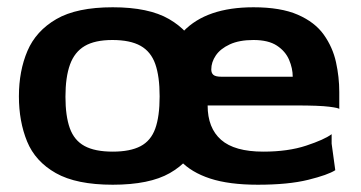

<svg xmlns="http://www.w3.org/2000/svg" viewBox="-20 -498 993 528"><path d="M290 10Q190 10 133.5 -22Q77 -54 54.5 -109Q32 -164 32 -233Q32 -303 55.5 -358Q79 -413 135 -445.5Q191 -478 290 -478Q389 -478 445 -445.5Q501 -413 524.5 -358Q548 -303 548 -233Q548 -164 525.5 -109Q503 -54 447 -22Q391 10 290 10ZM290 -81Q338 -81 366.5 -96Q395 -111 407 -144.5Q419 -178 419 -233Q419 -288 407 -322Q395 -356 366.5 -372Q338 -388 289 -388Q241 -388 213 -371.5Q185 -355 172.5 -320.5Q160 -286 160 -232Q160 -179 172 -145.5Q184 -112 212.5 -96.5Q241 -81 290 -81ZM689 10Q610 10 558 -7Q506 -24 476 -56Q446 -88 433.5 -133Q421 -178 421 -233Q421 -346 484.5 -412Q548 -478 677 -478Q752 -478 799 -457.5Q846 -437 870.5 -402.5Q895 -368 904 -327Q913 -286 913 -245V-198Q913 -201 885.5 -204.5Q858 -208 793 -208H551Q551 -146 588 -113.5Q625 -81 704 -81Q772 -81 822 -97.5Q872 -114 892 -129V-103L902 -30Q882 -17 827.5 -3.5Q773 10 689 10ZM589 -287H785Q785 -310 775 -333.5Q765 -357 741.5 -372.5Q718 -388 677 -388Q638 -388 612 -376Q586 -364 573.5 -345.5Q561 -327 561 -307Q561 -297 567 -292Q573 -287 589 -287Z"/></svg>

Font: Red Rose SemiBold
Style: Regular
Weight: 600
Designer: Jaikishan Patel
Version: Version 2.000